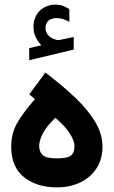

<svg xmlns="http://www.w3.org/2000/svg" viewBox="-20 -810 490 828"><path d="M158.2 -614.7Q143.6 -630.4 134 -649.7Q124.5 -668.9 124.5 -694.8Q124.5 -713.9 129.9 -729Q135.3 -744.1 144.5 -755.9Q157.7 -772.5 177.2 -781.2Q196.8 -790 217.3 -790Q238.3 -790 251.5 -784.7Q264.6 -779.3 278.8 -771L279.3 -715.8Q264.6 -723.6 252 -727.8Q239.3 -731.9 224.1 -731.9Q215.3 -731.9 205.6 -729.5Q195.8 -727.1 188.5 -720.2Q176.3 -709 176.3 -688.5Q176.3 -673.3 186.5 -659.7Q196.8 -646 220.2 -639.2Q222.7 -638.7 225.1 -637.9Q227.5 -637.2 230 -637.2Q232.4 -637.2 234.4 -637.2L297.9 -650.4V-596.2L106 -550.3V-602.5ZM175.8 -497.1Q247.1 -442.9 302.7 -390.4Q358.4 -337.9 390.1 -285.2Q421.9 -232.4 421.9 -177.7Q421.9 -124 396.5 -84.5Q371.1 -44.9 326.4 -23.4Q281.7 -2 225.1 -2Q138.7 -2 83.5 -45.9Q28.3 -89.8 28.3 -177.7Q28.3 -235.8 54.9 -281Q81.5 -326.2 130.4 -382.3L106.4 -403.3ZM218.8 -301.8Q181.2 -266.1 165 -235.1Q148.9 -204.1 148.9 -180.2Q148.9 -155.8 164.1 -141.4Q179.2 -127 224.6 -127Q271.5 -127 286.4 -139.6Q301.3 -152.3 301.3 -180.7Q301.3 -201.2 282 -232.9Q262.7 -264.6 218.8 -301.8Z"/></svg>

Font: Vazir WOL
Style: Bold-WOL
Weight: 700
Designer: Saber Rastikerdar
Foundry: Saber Rastikerdar
Version: Version 30.0.0